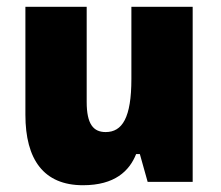

<svg xmlns="http://www.w3.org/2000/svg" viewBox="-20 -537 652 567"><path d="M225 10C319 10 362 -32 382 -82H393L416 0H549V-517H368V-304C368 -189 341 -147 292 -147C256 -147 236 -170 236 -236V-517H55V-198C55 -66 109 10 225 10Z"/></svg>

Font: Noto Sans Thai UI SemCond Blk
Style: Regular
Weight: 900
Width: 4
Designer: Monotype Design Team
Foundry: Monotype Imaging Inc.
Version: Version 2.000